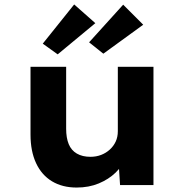

<svg xmlns="http://www.w3.org/2000/svg" viewBox="-20 -831 832 862"><path d="M324 11Q260 11 213.5 -17Q167 -45 142 -98.5Q117 -152 117 -227V-531H277V-253Q277 -212 288.5 -184Q300 -156 325 -141.5Q350 -127 386 -127Q412 -127 434 -135.5Q456 -144 473 -159.5Q490 -175 499.5 -195.5Q509 -216 509 -242V-531H669V0H519L512 -109L541 -121Q530 -86 499 -56Q468 -26 423.5 -7.5Q379 11 324 11ZM444 -590 380 -641 533 -810 623 -720ZM239 -587 172 -635 313 -811 408 -727Z"/></svg>

Font: Lexend Exa
Style: Bold
Weight: 700
Designer: Bonnie Shaver-Troup, Thomas Jockin
Foundry: Lexend
Version: Version 1.007